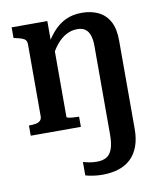

<svg xmlns="http://www.w3.org/2000/svg" viewBox="-84 -587 738 890"><g transform="rotate(-10 284.5 -142.0)"><path d="M30 0V-48H31Q49 -48 62.5 -50.5Q76 -53 83.5 -60.5Q91 -68 91 -81V-418Q91 -432 85.5 -439Q80 -446 68.5 -450Q57 -454 39 -458L30 -460V-510H198V-403L208 -394V-57Q208 -54 217 -52Q226 -50 239 -49Q252 -48 263 -48H266V0ZM393 57V-359Q393 -389 386 -409Q379 -429 365 -439Q351 -449 327 -449Q300 -449 275 -435.5Q250 -422 229 -396Q208 -370 189 -331L174 -381Q197 -426 224 -457Q251 -488 284.5 -504Q318 -520 361 -520Q406 -520 439.5 -503.5Q473 -487 491.5 -453Q510 -419 510 -364V52Q510 101 496.5 136Q483 171 459 193Q435 215 401.5 225.5Q368 236 327 236Q303 236 281 232.5Q259 229 247 225V162Q261 166 277 169Q293 172 312 172Q339 172 357 161.5Q375 151 384 125.5Q393 100 393 57Z"/></g></svg>

Font: Roboto Serif 28pt Condensed Medium
Style: Regular
Weight: 500
Width: 3
Designer: Greg Gazdowicz
Foundry: Commercial Type
Version: Version 1.008